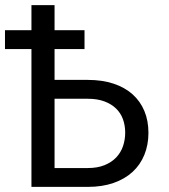

<svg xmlns="http://www.w3.org/2000/svg" viewBox="-41 -731 662 751"><path d="M289.6 -539.1H172.4V-418.5H302.2Q358.9 -418.5 403.1 -403.8Q447.3 -389.2 477.5 -362.1Q507.8 -335 523.7 -296.9Q539.6 -258.8 539.6 -211.4Q539.6 -164.6 523.7 -125.5Q507.8 -86.4 477.5 -58.6Q447.3 -30.8 403.1 -15.4Q358.9 0 302.2 0H82V-539.1H-21.5V-612.8H82V-710.9H172.4V-612.8H289.6ZM172.4 -344.7V-73.7H302.2Q340.3 -73.7 367.9 -85Q395.5 -96.2 413.6 -115.2Q431.6 -134.3 440.2 -159.4Q448.7 -184.6 448.7 -212.4Q448.7 -239.7 440.2 -263.9Q431.6 -288.1 413.6 -305.9Q395.5 -323.7 367.9 -334.2Q340.3 -344.7 302.2 -344.7Z"/></svg>

Font: Roboto Mono
Style: Regular
Weight: 400
Designer: Google
Version: Version 2.000985; 2015; ttfautohint (v1.3)